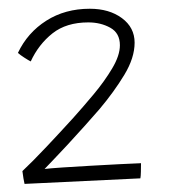

<svg xmlns="http://www.w3.org/2000/svg" viewBox="-20 -676 412 450"><path d="M310.5 -293.5Q310.5 -284 310.2 -273.5Q310 -263 309 -258L37.5 -245Q36.5 -249.5 35 -257.8Q33.5 -266 32.5 -275Q55 -296 88.5 -331.5Q122 -367 151.5 -399.5Q174 -424.5 199.5 -455Q225 -485.5 243 -515.8Q261 -546 261 -570Q261 -598.5 238.5 -611Q216 -623.5 187 -623.5Q135.5 -623.5 103 -597.8Q70.5 -572 52 -532Q47 -534.5 37.2 -540.8Q27.5 -547 22 -552Q44.5 -599.5 88.5 -627.5Q132.5 -655.5 190.5 -655.5Q236 -655.5 265.8 -633.5Q295.5 -611.5 295.5 -576Q295.5 -540.5 271.5 -500.8Q247.5 -461 213 -420Q197.5 -402 177.5 -379.8Q157.5 -357.5 137.8 -336.2Q118 -315 103.5 -299.8Q89 -284.5 84.5 -280Q97 -281.5 126.5 -283.5Q156 -285.5 192 -287.5Q228 -289.5 260.2 -291.2Q292.5 -293 310.5 -293.5Z"/></svg>

Font: Grandstander Thin
Style: Regular
Weight: 100
Designer: Tyler Finck
Foundry: Etcetera Type Co
Version: Version 1.200; ttfautohint (v1.8.3)